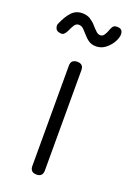

<svg xmlns="http://www.w3.org/2000/svg" viewBox="-136 -707 511 756"><g transform="rotate(20 119.5 -329.5)"><path d="M120 0C120 0 120 0 120 0C102.5 0 93.5 -9 93.5 -26.5C93.5 -26.5 93.5 -26.5 93.5 -26.5C93.5 -26.5 93.5 -446.5 93.5 -446.5C93.5 -464 102.5 -472.5 120 -472.5C120 -472.5 120 -472.5 120 -472.5C137.5 -472.5 146 -464 146 -446.5C146 -446.5 146 -446.5 146 -446.5C146 -446.5 146 -26.5 146 -26.5C146 -9 137.5 0 120 0ZM166.5 -554.5C166.5 -554.5 166.5 -554.5 166.5 -554.5C155 -554.5 145 -557.5 136.5 -563C128 -568.5 121 -575.5 114.5 -583C108 -590.5 102 -597 96 -603C90 -608.5 83.5 -611.5 76 -611.5C76 -611.5 76 -611.5 76 -611.5C68.5 -611.5 62.5 -608 58 -601.5C53.5 -594.5 48.5 -585 43 -572.5C43 -572.5 43 -572.5 43 -572.5C40 -566.5 36.5 -562 32.5 -558.5C28 -555 23 -554 16.5 -555.5C16.5 -555.5 16.5 -555.5 16.5 -555.5C6.5 -557 0 -561 -2.5 -568.5C-5 -575.5 -5.5 -581.5 -3 -587C-3 -587 -3 -587 -3 -587C7 -610.5 18 -628.5 30 -641C41.5 -653 56 -659 73.5 -659C73.5 -659 73.5 -659 73.5 -659C87 -659 98 -656 107 -650.5C116 -644.5 124 -638 130.5 -630.5C137 -623 143.5 -616 149.5 -610.5C155 -604.5 161.5 -601.5 168 -601.5C168 -601.5 168 -601.5 168 -601.5C174.5 -601.5 179.5 -604 183 -609C186.5 -613.5 189.5 -619 192 -625C194 -630.5 195.5 -635 197 -638C197 -638 197 -638 197 -638C199.5 -644.5 203 -649.5 207 -652.5C211 -655 216.5 -656 223.5 -655.5C223.5 -655.5 223.5 -655.5 223.5 -655.5C233.5 -654.5 239.5 -651 242 -644.5C244.5 -638 245 -631 243.5 -624C243.5 -624 243.5 -624 243.5 -624C241.5 -614 237 -603.5 230 -593C222.5 -582 213.5 -573 203 -565.5C192 -558 180 -554.5 166.5 -554.5Z"/></g></svg>

Font: Jura-Fortis-Regular
Style: Regular
Weight: 500
Designer: Daniel Johnson, Alexei Vanyashin, Mirko Velimirovic
Foundry: Daniel Johnson
Version: ""